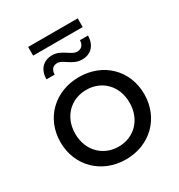

<svg xmlns="http://www.w3.org/2000/svg" viewBox="-193 -958 1022 1094"><g transform="rotate(-30 317.5 -411.0)"><path d="M42 -265C42 -109 159 6 318 6C477 6 593 -109 593 -265C593 -422 477 -535 318 -535C159 -535 42 -422 42 -265ZM318 -451C420 -451 496 -376 496 -265C496 -154 420 -78 318 -78C216 -78 139 -154 139 -265C139 -376 216 -451 318 -451ZM206 -616C207 -649 223 -666 252 -666C264 -666 280 -659 301 -644C333 -623 354 -612 387 -612C444 -612 481 -651 482 -714H429C428 -683 412 -665 383 -665C367 -665 355 -672 332 -687C300 -708 279 -719 248 -719C189 -719 153 -680 152 -616ZM154 -828V-771H480V-828Z"/></g></svg>

Font: Malon Grotesk Med
Style: Regular
Weight: 500
Designer: Julieta Ulanovsky
Foundry: Julieta Ulanovsky
Version: Version 7.200